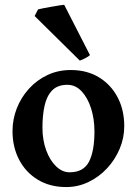

<svg xmlns="http://www.w3.org/2000/svg" viewBox="-20 -758 565 793"><path d="M253.4 14.6Q186.5 14.6 136.5 -15.6Q86.4 -45.9 59.1 -98.1Q31.7 -150.4 31.7 -216.8Q31.7 -265.1 49.3 -310.3Q66.9 -355.5 99.4 -391.4Q131.8 -427.2 175.8 -448Q219.7 -468.8 272.5 -468.8Q339.4 -468.8 388.9 -438.5Q438.5 -408.2 465.8 -356Q493.2 -303.7 493.2 -236.8Q493.2 -188 474.1 -143.1Q455.1 -98.1 421.9 -62.5Q388.7 -26.9 345.2 -6.1Q301.8 14.6 253.4 14.6ZM267.1 -46.4Q325.2 -46.4 347.7 -90.3Q370.1 -134.3 370.1 -214.8Q370.1 -266.6 356.2 -310.3Q342.3 -354 317.1 -380.9Q292 -407.7 258.3 -407.7Q217.8 -407.7 195.3 -384.5Q172.9 -361.3 164.1 -321.3Q155.3 -281.2 155.3 -231Q155.3 -179.7 170.7 -137.7Q186 -95.7 211.7 -71Q237.3 -46.4 267.1 -46.4ZM309.6 -507.8 123 -691.9 137.2 -719.2Q142.1 -720.7 157 -723.6Q171.9 -726.6 189.9 -729.7Q208 -732.9 223.6 -735.4Q239.3 -737.8 245.1 -738.3L351.6 -530.3Q345.2 -524.4 331.5 -517.3Q317.9 -510.3 309.6 -507.8Z"/></svg>

Font: David Libre
Style: Bold
Weight: 700
Designer: Ismar David, J. Victor Gaultney, Annie Olsen and Meir Sadan
Foundry: Monotype Imaging Inc. & SIL International
Version: Version 1.100; ttfautohint (v1.8.4.7-5d5b)